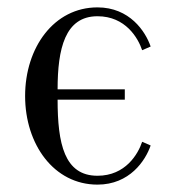

<svg xmlns="http://www.w3.org/2000/svg" viewBox="-20 -488 476 520"><path d="M48 -228C48 -97 126 12 244 12C331 12 374 -53 388 -94L365 -104C354 -71 320 -12 244 -12C154 -12 136 -99.5 136 -218H318V-246H136C136 -356 156 -444 244 -444C320 -444 354 -385 365 -352L388 -362C374 -403 331 -468 244 -468C126 -468 48 -359 48 -228Z"/></svg>

Font: Old Standard
Style: Regular
Weight: 400
Designer: Alexey Kryukov <alexios@thessalonica.org.ru>
Version: Version 2.0